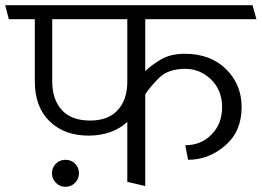

<svg xmlns="http://www.w3.org/2000/svg" viewBox="-31 -700 1007 739"><path d="M459 -387V-626H170V-387Q170 -318 206.5 -277Q243 -236 316 -236Q385 -236 422 -276Q459 -316 459 -387ZM682 -141Q743 -141 783.5 -182.5Q824 -224 824 -289Q823 -354 781 -394.5Q739 -435 682 -435Q616 -435 581 -400Q546 -365 528 -337V16L459 0V-231Q433 -206 394.5 -192Q356 -178 310 -178Q217 -178 160 -233Q103 -288 103 -387V-626H3L-11 -680H941L956 -626H528V-426Q552 -450 589 -471.5Q626 -493 680 -493Q779 -493 839 -434Q899 -375 899 -288Q899 -194 835.5 -139.5Q772 -85 693 -85ZM221 19Q199 19 184 3.5Q169 -12 169 -33Q169 -55 184 -70Q199 -85 221 -85Q243 -85 258 -70Q273 -55 273 -33Q273 -12 258 3.5Q243 19 221 19Z"/></svg>

Font: Palanquin Light
Style: Regular
Weight: 300
Designer: Pria Ravichandran
Version: Version 1.0.4